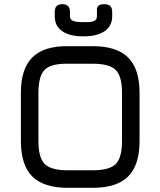

<svg xmlns="http://www.w3.org/2000/svg" viewBox="-20 -899 768 919"><path d="M242 -821V-842Q242 -879 278 -879Q315 -879 315 -842V-821Q315 -806 328.5 -799.5Q342 -793 379 -793Q417 -792 430.5 -798.5Q444 -805 444 -821V-854Q444 -879 480 -879Q517 -879 517 -842V-821Q517 -775 481 -750Q445 -725 379 -725Q313 -725 277.5 -750Q242 -775 242 -821ZM304 0Q189 0 134.5 -54.5Q80 -109 80 -224V-455Q80 -570 135 -624.5Q190 -679 304 -678H424Q539 -678 593.5 -623.5Q648 -569 648 -454V-224Q648 -109 593.5 -54.5Q539 0 424 0ZM164 -224Q164 -144 194 -114Q224 -84 304 -84H424Q504 -84 534 -114Q564 -144 564 -224V-454Q564 -534 534 -564Q504 -594 424 -594H304Q224 -595 194 -565Q164 -535 164 -455Z"/></svg>

Font: Jura
Style: Bold
Weight: 700
Designer: Daniel Johnson, Alexei Vanyashin
Foundry: Daniel Johnson
Version: Version 5.103